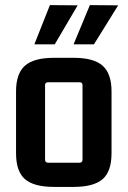

<svg xmlns="http://www.w3.org/2000/svg" viewBox="-20 -726 501 754"><path d="M115 -552 176 -706 285 -705 195 -552ZM269 -552 333 -706 444 -705 349 -552ZM43 -124V-367Q43 -437 78 -468Q113 -499 192 -499H269Q348 -499 383 -468Q418 -437 418 -367V-124Q418 -53 383 -22.5Q348 8 269 8H192Q113 8 78 -22.5Q43 -53 43 -124ZM292 -403H169Q157 -403 157 -392V-99Q157 -87 169 -87H292Q304 -87 304 -99V-392Q304 -403 292 -403Z"/></svg>

Font: Gemunu Libre
Style: Bold
Weight: 700
Designer: Puspanada Ekanayake, Sola Matas, Pathum Egodawatta, Kosala Senevirathne
Foundry: mooniak
Version: Version 1.100